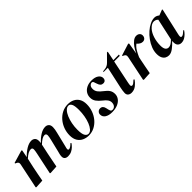

<svg xmlns="http://www.w3.org/2000/svg" viewBox="191 -1622 2642 2642"><g transform="rotate(-45 1511.5 -301.5)"><path d="M166 0 44 7 36 0 113 -368Q122 -408 85 -423L67 -432L69 -442L255 -497L264 -488L243 -380Q294 -433 347 -464.5Q400 -496 446 -496Q478 -496 499 -476.5Q520 -457 520 -416Q520 -407 519 -398Q518 -389 517 -379Q567 -433 618.5 -464.5Q670 -496 717 -496Q749 -496 769.5 -476.5Q790 -457 790 -416Q790 -395 786 -372.5Q782 -350 776 -326L724 -112Q720 -96 717 -85Q714 -74 714 -66Q714 -45 731 -45Q746 -45 764.5 -57.5Q783 -70 805 -92L815 -82Q801 -60 778 -37.5Q755 -15 724.5 0Q694 15 656 15Q623 15 605 -0.5Q587 -16 587 -44Q587 -65 592 -87.5Q597 -110 604 -134L645 -303Q651 -329 655.5 -351Q660 -373 660 -387Q660 -422 628 -422Q582 -422 512 -353Q511 -351 510.5 -348.5Q510 -346 510 -343L482 -213Q471 -160 461 -107Q451 -54 440 0L319 7L311 0L378 -317Q382 -337 385 -354.5Q388 -372 388 -385Q388 -418 358 -418Q307 -418 238 -353L207 -213Q196 -160 186 -107Q176 -54 166 0Z M1059 15Q1007 15 964 -5.5Q921 -26 896 -67.5Q871 -109 871 -173Q871 -237 892.5 -295Q914 -353 953 -398.5Q992 -444 1044 -470Q1096 -496 1157 -496Q1210 -496 1251.5 -475.5Q1293 -455 1317.5 -414Q1342 -373 1342 -309Q1342 -246 1320.5 -187.5Q1299 -129 1260.5 -83.5Q1222 -38 1170.5 -11.5Q1119 15 1059 15ZM1071 -5Q1102 -5 1127.5 -33.5Q1153 -62 1172 -109.5Q1191 -157 1201 -214.5Q1211 -272 1211 -329Q1211 -412 1194 -444Q1177 -476 1150 -476Q1118 -476 1091 -448Q1064 -420 1044 -373Q1024 -326 1013 -269Q1002 -212 1002 -155Q1002 -70 1022 -37.5Q1042 -5 1071 -5Z M1511 15Q1448 15 1409 -10Q1370 -35 1370 -81Q1370 -105 1387 -123Q1404 -141 1431 -141Q1481 -141 1493 -80L1499 -52Q1504 -31 1511.5 -18Q1519 -5 1541 -5Q1566 -5 1585 -26Q1604 -47 1604 -84Q1604 -112 1586.5 -138Q1569 -164 1528 -195Q1487 -227 1462 -261.5Q1437 -296 1437 -344Q1437 -386 1458.5 -420.5Q1480 -455 1521 -475.5Q1562 -496 1618 -496Q1683 -496 1720.5 -470Q1758 -444 1758 -403Q1758 -381 1745 -366.5Q1732 -352 1706 -352Q1658 -352 1641 -410L1631 -438Q1626 -458 1619 -466Q1612 -474 1597 -474Q1581 -474 1564 -456.5Q1547 -439 1547 -401Q1547 -365 1568.5 -335.5Q1590 -306 1633 -274Q1677 -241 1697.5 -210Q1718 -179 1718 -135Q1718 -94 1694 -60Q1670 -26 1624 -5.5Q1578 15 1511 15Z M1891 15Q1860 15 1839.5 -1.5Q1819 -18 1819 -50Q1819 -70 1823 -93.5Q1827 -117 1832 -144L1901 -460H1818L1821 -472L1857 -476Q1885 -479 1906 -490Q1927 -501 1946 -521L2042 -618H2057L2029 -481H2138L2133 -460H2024L1955 -127Q1951 -108 1949 -94.5Q1947 -81 1947 -72Q1947 -62 1953 -56Q1959 -50 1966 -50Q1980 -50 1996 -61.5Q2012 -73 2036 -96L2048 -86Q2023 -49 1983 -17Q1943 15 1891 15Z M2137 7 2127 0 2203 -366Q2208 -392 2200 -404.5Q2192 -417 2173 -425L2158 -432L2160 -442L2334 -497L2344 -488L2317 -323Q2338 -371 2366 -410Q2394 -449 2425 -472.5Q2456 -496 2487 -496Q2518 -496 2537 -479.5Q2556 -463 2556 -436Q2556 -408 2539.5 -390Q2523 -372 2495 -372Q2473 -372 2453 -383.5Q2433 -395 2414 -417Q2379 -391 2354 -349.5Q2329 -308 2308 -259L2298 -213Q2287 -160 2277 -107Q2267 -54 2257 0Z M2619 15Q2591 15 2566 2Q2541 -11 2525.5 -41Q2510 -71 2510 -120Q2510 -173 2531 -226.5Q2552 -280 2587 -328.5Q2622 -377 2665 -414.5Q2708 -452 2754 -474Q2800 -496 2841 -496Q2861 -496 2878.5 -488.5Q2896 -481 2912 -468L2993 -499L3001 -494L2914 -111Q2907 -83 2907 -65Q2907 -44 2926 -44Q2940 -44 2958.5 -57Q2977 -70 3001 -92L3009 -84Q2994 -60 2971.5 -37.5Q2949 -15 2921.5 0Q2894 15 2863 15Q2829 15 2808 -5.5Q2787 -26 2787 -69Q2787 -83 2788 -96Q2748 -51 2703.5 -18Q2659 15 2619 15ZM2628 -165Q2628 -112 2645.5 -88.5Q2663 -65 2692 -65Q2716 -65 2740 -80Q2764 -95 2792 -123Q2794 -135 2797 -148L2860 -436Q2847 -452 2829 -458Q2811 -464 2797 -464Q2754 -464 2707 -413Q2670 -372 2649 -305Q2628 -238 2628 -165Z"/></g></svg>

Font: DM Serif Display
Style: Italic
Weight: 400
Italic angle: -12°
Designer: Colophon Foundry, Frank Grießhammer
Foundry: Colophon Foundry
Version: Version 5.100; ttfautohint (v1.8.2)